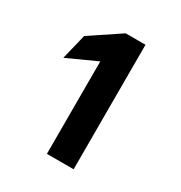

<svg xmlns="http://www.w3.org/2000/svg" viewBox="-171 -834 914 971"><g transform="rotate(30 286.5 -348.5)"><path d="M71 -447 242 -525V15H398V-712H282L107 -595Z"/></g></svg>

Font: Aerodynamic
Style: Bd
Weight: 500
Designer: Google
Version: Version 2.000980; 2014